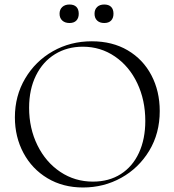

<svg xmlns="http://www.w3.org/2000/svg" viewBox="-20 -819 771 851"><path d="M46 -299Q46 -394 91.5 -471Q137 -548 214.5 -592Q292 -636 387 -636Q478 -636 546 -596Q614 -556 651 -485.5Q688 -415 688 -327Q688 -228 641.5 -151Q595 -74 517.5 -31Q440 12 348 12Q259 12 190.5 -29Q122 -70 84 -141Q46 -212 46 -299ZM624 -283Q624 -375 588.5 -450Q553 -525 489.5 -568.5Q426 -612 347 -612Q278 -612 224 -579Q170 -546 139.5 -484.5Q109 -423 109 -341Q109 -250 146 -175Q183 -100 247.5 -57Q312 -14 392 -14Q463 -14 515.5 -47.5Q568 -81 596 -142Q624 -203 624 -283ZM244 -758Q244 -777 256 -788Q268 -799 288 -799Q308 -799 318.5 -788.5Q329 -778 329 -758Q329 -739 318.5 -728Q308 -717 288 -717Q268 -717 256 -728Q244 -739 244 -758ZM399 -758Q399 -777 410.5 -788Q422 -799 442 -799Q462 -799 472.5 -788.5Q483 -778 483 -758Q483 -739 472.5 -728Q462 -717 442 -717Q422 -717 410.5 -728Q399 -739 399 -758Z"/></svg>

Font: Cormorant Upright
Style: Regular
Weight: 400
Designer: Christian Thalmann (Catharsis Fonts)
Foundry: Catharsis Fonts
Version: Version 3.302